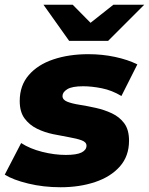

<svg xmlns="http://www.w3.org/2000/svg" viewBox="-36 -779 627 808"><path d="M219 9Q147 9 83 -6.5Q19 -22 -16 -44L53 -177Q90 -153 141.5 -140Q193 -127 241 -127Q287 -127 307.5 -137.5Q328 -148 328 -166Q328 -181 307.5 -188.5Q287 -196 255 -201.5Q223 -207 187 -214.5Q151 -222 119.5 -237.5Q88 -253 67.5 -280.5Q47 -308 47 -354Q47 -419 85 -463Q123 -507 188.5 -529Q254 -551 336 -551Q394 -551 448 -539.5Q502 -528 542 -508L475 -375Q435 -399 392.5 -407.5Q350 -416 314 -416Q267 -416 247 -403.5Q227 -391 227 -375Q227 -359 247 -351Q267 -343 299 -338Q331 -333 367 -325Q403 -317 435 -302Q467 -287 487 -260Q507 -233 507 -187Q507 -122 468.5 -78.5Q430 -35 364.5 -13Q299 9 219 9ZM255 -607 147 -759H270L345 -683L441 -759H571L419 -607Z"/></svg>

Font: Montserrat ExtraBold
Style: Italic
Weight: 800
Italic angle: -11.3°
Designer: Julieta Ulanovsky
Foundry: Julieta Ulanovsky
Version: Version 9.000; ttfautohint (v1.8.4.7-5d5b)